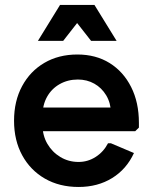

<svg xmlns="http://www.w3.org/2000/svg" viewBox="-20 -740 617 775"><path d="M297 14.7Q220 14.7 161.3 -19Q102.7 -52.7 69.7 -113Q36.7 -173.3 36.7 -252.7Q36.7 -332 69.2 -392.3Q101.7 -452.7 159.2 -486.3Q216.7 -520 292.3 -520Q367 -520 422.5 -485.5Q478 -451 509.3 -388.8Q540.7 -326.7 540.7 -244V-225L525.7 -210.3H91.3V-306H489.3L428.3 -283.3Q427 -324.7 408.7 -355.2Q390.3 -385.7 360.7 -402.3Q331 -419 294.3 -419Q253.7 -419 221 -400.5Q188.3 -382 170 -349.3Q151.7 -316.7 151.7 -274V-234.3Q151.7 -193 171.2 -159.5Q190.7 -126 223.7 -106.2Q256.7 -86.3 297 -86.3Q334.7 -86.3 366.3 -106.7Q398 -127 416 -161.7H427.7L520.7 -122.3Q490.7 -57 432.5 -21.2Q374.3 14.7 297 14.7ZM133 -575 222.3 -720H361.3L450.7 -575H347.7L291.3 -647L235 -575Z"/></svg>

Font: Fustat
Style: Regular
Weight: 400
Designer: Mohamed Gaber, Khaled Hosny, Laura Garcia Mut
Foundry: Kief Type Foundry, Alif Type Foundry, Hard Type Foundry
Version: Version 1.007